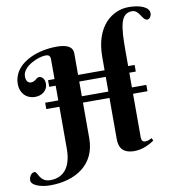

<svg xmlns="http://www.w3.org/2000/svg" viewBox="-140 -1008 1206 1284"><g transform="rotate(-10 463.5 -365.5)"><path d="M819 -907C711 -907 588 -823 588 -609V-519H408V-662C408 -683 406 -730 299 -730C155 -730 0 -663 0 -528C0 -470 38 -424 101 -424C142 -424 186 -448 186 -500C186 -537 163 -550 148 -550C128 -550 121 -524 89 -524C82 -524 56 -528 56 -570C56 -642 172 -685 215 -685C234 -685 248 -680 248 -652V-519H204V-474H248V-374H159V-331H248V-45C248 65 204 142 104 142C29 142 30 70 8 70C-16 70 -30 98 -30 121C-30 153 31 176 97 176C271 176 408 89 408 -88V-331H588V-53C588 -4 603 48 692 48C749 48 799 20 827 1L819 -17C807 -11 791 -3 773 -3C756 -3 748 -15 748 -34V-331H846V-374H748V-474H792V-519H748V-626C748 -788 758 -876 837 -876C887 -876 894 -803 929 -803C944 -803 957 -822 957 -841C957 -885 893 -907 819 -907ZM408 -474H588V-374H408Z"/></g></svg>

Font: Berkshire Swash
Style: Regular
Weight: 700
Designer: Astigmatic (AOETI)
Foundry: Astigmatic (AOETI)
Version: Version 1.000